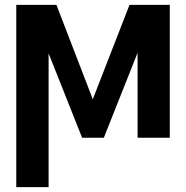

<svg xmlns="http://www.w3.org/2000/svg" viewBox="-20 -566 764 789"><path d="M361.3 -158.2 512.2 -545.9H677.7V0H545.4V-349.1L406.7 0H317.4L179.7 -346.7V203.1H46.9V-545.9H211.9Z"/></svg>

Font: Inter Display Semi Bold
Style: Regular
Weight: 600
Designer: Rasmus Andersson
Foundry: rsms
Version: Version 4.000;git-37864ae